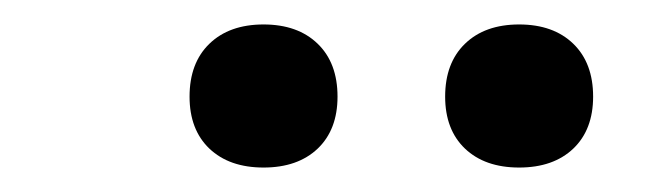

<svg xmlns="http://www.w3.org/2000/svg" viewBox="-20 -789 549 157"><path d="M404.5 -652Q376.5 -652 360.2 -667.5Q344 -683 344 -710Q344 -737.5 360.2 -753.2Q376.5 -769 404.5 -769Q432.5 -769 448.8 -753.2Q465 -737.5 465 -710Q465 -683 448.8 -667.5Q432.5 -652 404.5 -652ZM195.5 -652Q167.5 -652 151.2 -667.5Q135 -683 135 -710Q135 -737.5 151.2 -753.2Q167.5 -769 195.5 -769Q223.5 -769 239.8 -753.2Q256 -737.5 256 -710Q256 -683 239.8 -667.5Q223.5 -652 195.5 -652Z"/></svg>

Font: Encode Sans SemiCondensed SemiCondensed Medium
Style: Regular
Weight: 500
Width: 4
Designer: Multiple Designers
Foundry: Impallari Type
Version: Version 3.000; ttfautohint (v1.8.3) -l 8 -r 50 -G 200 -x 14 